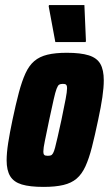

<svg xmlns="http://www.w3.org/2000/svg" viewBox="-20 -725 427 753"><path d="M151 8Q97 8 65.5 -1.5Q34 -11 20 -34Q6 -57 6 -96Q6 -125 12 -164Q18 -203 29 -255Q42 -317 54 -362Q66 -407 80 -437.5Q94 -468 114.5 -485.5Q135 -503 166 -510.5Q197 -518 242 -518Q296 -518 328 -508Q360 -498 373.5 -474.5Q387 -451 387 -410Q387 -382 381.5 -344Q376 -306 365 -255Q352 -193 340.5 -148Q329 -103 315 -72.5Q301 -42 280.5 -24.5Q260 -7 228.5 0.5Q197 8 151 8ZM167 -114Q174 -114 179 -115.5Q184 -117 188 -124Q192 -131 196 -146Q200 -161 206 -187.5Q212 -214 221 -255Q232 -308 237.5 -337Q243 -366 243 -379Q243 -387 241 -390.5Q239 -394 235.5 -395Q232 -396 226 -396Q217 -396 212 -393Q207 -390 202 -377Q197 -364 190.5 -335Q184 -306 173 -255Q162 -201 156 -172.5Q150 -144 150 -131Q150 -123 152 -119.5Q154 -116 158 -115Q162 -114 167 -114ZM197 -560 171 -700 172 -705H311L317 -565L316 -560Z"/></svg>

Font: Saira Condensed Black
Style: Italic
Weight: 900
Width: 3
Italic angle: -12°
Designer: Hector Gatti with collaboration of the Omnibus-Type team
Foundry: Omnibus-Type
Version: Version 1.101